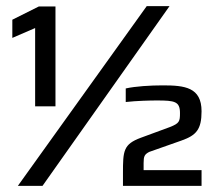

<svg xmlns="http://www.w3.org/2000/svg" viewBox="-20 -603 698 623"><path d="M38 0H118L530 -583H456ZM94 -258H160V-582H106L20 -539V-480L94 -512ZM379 0H634V-51H446V-74C446 -96 449 -102 464 -110L569 -147C617 -164 634 -183 634 -242C634 -320 579 -326 508 -326C468 -326 419 -323 388 -316V-272C424 -276 467 -277 489 -277C547 -277 564 -274 564 -236C564 -209 562 -203 532 -191L437 -156C380 -135 379 -113 379 -41Z"/></svg>

Font: Saira UNSAM Medium SC
Style: Regular
Weight: 500
Designer: Hector Gatti with collaboration of the Omnibus-Type team
Foundry: Omnibus-Type
Version: Version 1.072;PS 001.072;hotconv 1.0.88;makeotf.lib2.5.64775